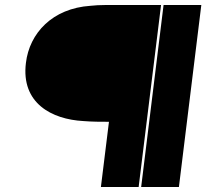

<svg xmlns="http://www.w3.org/2000/svg" viewBox="-20 -733 820 763"><path d="M541 10H691L780 -713H630ZM83 -483C63 -322 187 -259 310 -252C347 -249 381 -249 413 -249L381 10H531L620 -713H396C377 -713 358 -712 340 -710C188 -700 97 -601 83 -483Z"/></svg>

Font: Bluebird
Style: SfBdNrwObl
Weight: 700
Designer: Jasper
Foundry: Cannot Into Space Fonts
Version: Version 0.98